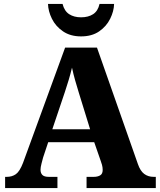

<svg xmlns="http://www.w3.org/2000/svg" viewBox="-20 -956 812 976"><path d="M6 0V-57H15Q41 -57 60.5 -70.5Q80 -84 97 -128L311 -714H473L681 -122Q693 -87 713 -72Q733 -57 761 -57H772V0H420V-57H457Q476 -57 489 -64.5Q502 -72 502 -92Q502 -105 498.5 -118Q495 -131 492 -138L459 -233H225L199 -155Q196 -143 191 -124.5Q186 -106 186 -93Q186 -76 195.5 -66.5Q205 -57 228 -57H272V0ZM246 -299H438L380 -487Q371 -516 362 -547.5Q353 -579 346 -612Q338 -579 329 -549Q320 -519 310 -489ZM392 -771Q338 -771 300.5 -796.5Q263 -822 244 -860.5Q225 -899 224 -936H298Q307 -900 331.5 -884Q356 -868 392 -868Q429 -868 453.5 -884Q478 -900 486 -936H560Q559 -899 540 -860.5Q521 -822 484 -796.5Q447 -771 392 -771Z"/></svg>

Font: Noto Serif ExtraBold
Style: Regular
Weight: 800
Designer: Monotype Design Team
Foundry: Monotype Imaging Inc.
Version: Version 2.014